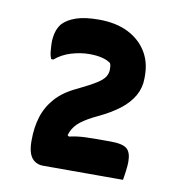

<svg xmlns="http://www.w3.org/2000/svg" viewBox="-58 -848 516 545"><g transform="rotate(10 200.0 -575.0)"><path d="M331 -357Q327 -357 310.5 -357Q294 -357 271 -357Q248 -357 221.5 -357Q195 -357 170.5 -357Q146 -357 127.5 -357Q109 -357 100 -357Q87 -357 76.5 -364Q66 -371 61 -385Q56 -399 56 -420V-423Q56 -460 65.5 -490.5Q75 -521 97 -546Q119 -571 158 -589Q193 -606 210.5 -617Q228 -628 234 -638Q240 -648 240 -659Q240 -665 239.5 -669Q239 -673 237 -677Q228 -684 212.5 -688Q197 -692 176 -692Q150 -692 123.5 -684Q97 -676 77 -659H71Q69 -663 67.5 -668.5Q66 -674 65.5 -681Q65 -688 64.5 -694Q64 -700 64 -705Q64 -721 68 -735.5Q72 -750 81 -761Q95 -776 120 -784.5Q145 -793 185 -793Q234 -793 268.5 -776Q303 -759 322 -729Q341 -699 341 -659V-651Q341 -624 328 -601Q315 -578 290.5 -559Q266 -540 230 -523Q200 -509 182.5 -495.5Q165 -482 157.5 -464Q150 -446 146 -415L147 -460L168 -444H134Q157 -452 178 -455Q199 -458 233 -458H277Q312 -458 324.5 -447.5Q337 -437 337 -410Q337 -405 336.5 -398Q336 -391 335 -384Q334 -377 333 -369.5Q332 -362 331 -357Z"/></g></svg>

Font: Recursive Casual
Style: Bold
Weight: 700
Version: Version 1.085